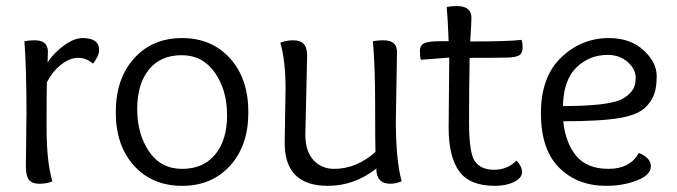

<svg xmlns="http://www.w3.org/2000/svg" viewBox="-20 -600 2220 630"><path d="M64.9 -54.2 66.9 -231Q66.9 -374 60.1 -464.8Q76.2 -467.8 94.2 -467.8Q137.2 -467.8 137.2 -430.2Q137.2 -428.2 136.7 -416.5Q136.2 -404.8 136.2 -395Q155.8 -425.8 189.5 -450.4Q223.1 -475.1 251 -475.1Q305.2 -475.1 305.2 -436Q305.2 -417 285.2 -391.1Q263.2 -410.2 236.3 -410.2Q209 -410.2 180.9 -388.2Q152.8 -366.2 133.8 -330.1Q132.8 -295.9 132.8 -182.1Q132.8 -67.9 151.9 -4.9Q133.8 2.9 109.4 2.9Q85 2.9 75 -10Q64.9 -22.9 64.9 -54.2Z M794.9 -231.9Q794.9 -122.1 734.9 -56.2Q674.8 9.8 577.6 9.8Q480 9.8 419.9 -56.2Q359.9 -122.1 359.9 -231.9Q359.9 -341.8 419.9 -408.4Q480 -475.1 577.6 -475.1Q674.8 -475.1 734.9 -408.4Q794.9 -341.8 794.9 -231.9ZM577.6 -45.9Q647 -45.9 686 -93Q725.1 -140.1 725.1 -222.2Q725.1 -304.2 685.1 -361.6Q645 -418.9 576.2 -418.9Q506.8 -418.9 468.5 -371.6Q430.2 -324.2 430.2 -242.2Q430.2 -160.2 469 -103Q507.8 -45.9 577.6 -45.9Z M1282.7 -430.2 1278.8 -203.1Q1278.8 -76.2 1297.9 -4.9Q1277.8 2.9 1260.7 2.9Q1214.8 2.9 1214.8 -46.9Q1143.1 9.8 1055.7 9.8Q914.1 9.8 914.1 -130.9L917 -309.1Q917 -399.9 899.9 -460Q919.9 -467.8 942.4 -467.8Q964.8 -467.8 976.3 -456.3Q987.8 -444.8 987.8 -417L981.9 -158.2Q981.9 -104 1008.3 -75Q1034.7 -45.9 1076.7 -45.9Q1148.9 -45.9 1211.9 -101.1Q1210.9 -144 1210.9 -261.2Q1210.9 -377.9 1203.6 -464.8Q1219.7 -467.8 1237.8 -467.8Q1282.7 -467.8 1282.7 -430.2Z M1454.1 -411.1Q1450.7 -411.1 1360.8 -403.8Q1357.9 -413.1 1357.9 -432.6Q1357.9 -452.1 1372.8 -458.5Q1387.7 -464.8 1423.8 -464.8H1452.1Q1449.7 -532.2 1445.8 -577.1Q1460.9 -580.1 1479 -580.1Q1526.9 -580.1 1526.9 -542Q1526.9 -527.8 1522.9 -463.9Q1649.9 -463.9 1690.9 -469.2Q1694.8 -460.9 1694.8 -443.4Q1694.8 -425.8 1684.3 -418.9Q1673.8 -412.1 1645.3 -411.1Q1616.7 -410.2 1521 -410.2Q1519 -301.8 1519 -199.7Q1519 -97.2 1538.6 -70.1Q1558.1 -43 1601.6 -43Q1645 -43 1674.8 -73.2Q1692.9 -54.2 1692.9 -35.2Q1692.9 -16.1 1667 -3.2Q1641.1 9.8 1604 9.8Q1521 9.8 1486.6 -38.1Q1452.1 -85.9 1452.1 -181.2Q1454.1 -361.8 1454.1 -411.1Z M1978 -475.1Q2047.9 -475.1 2091.3 -435.5Q2134.8 -396 2134.8 -350.1Q2134.8 -304.2 2120.8 -278.1Q2106.9 -252 2084.5 -237.1Q2062 -222.2 2020 -213.9Q1956.1 -202.1 1828.1 -202.1Q1835.9 -129.9 1871.3 -87.9Q1906.7 -45.9 1977.1 -45.9Q2046.9 -45.9 2076.2 -98.1Q2115.7 -82 2115.7 -54.2Q2115.7 -25.9 2070.3 -8.1Q2024.9 9.8 1968.8 9.8Q1875 9.8 1814.9 -49.6Q1754.9 -108.9 1754.9 -228.5Q1754.9 -348.1 1821.5 -411.6Q1888.2 -475.1 1978 -475.1ZM1974.1 -419.9Q1914.1 -419.9 1871.6 -378.9Q1829.1 -337.9 1827.1 -252Q1969.7 -252 2017.1 -272.9Q2037.1 -282.2 2051.5 -299.1Q2065.9 -315.9 2065.9 -344.7Q2065.9 -373 2039.6 -396.5Q2013.2 -419.9 1974.1 -419.9Z"/></svg>

Font: Sukar
Style: Regular
Weight: 400
Designer: Dario Muhafara - Ghiath Alsory
Foundry: Dario Muhafara - Ghiath Alsory
Version: Version 1.00 March 17, 2016, initial release